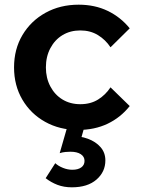

<svg xmlns="http://www.w3.org/2000/svg" viewBox="-20 -539 607 820"><path d="M452 -166 534 -86Q495 -37 439.5 -10.5Q384 16 313 16Q235 16 173 -18.5Q111 -53 75.5 -113.5Q40 -174 40 -251Q40 -329 76 -389.5Q112 -450 174.5 -484.5Q237 -519 316 -519Q385 -519 440 -492.5Q495 -466 534 -418L452 -337Q431 -369 398.5 -389Q366 -409 323 -409Q280 -409 247 -389Q214 -369 195 -333Q176 -297 176 -251Q176 -206 195 -170Q214 -134 247 -114Q280 -94 323 -94Q367 -94 399 -114Q431 -134 452 -166ZM175 222 216 158Q229 170 249 178Q269 186 289 186Q313 186 327 176Q341 166 341 148Q341 130 325 119.5Q309 109 281 109Q272 109 260 110Q248 111 235 115L271 -10H344L317 86L280 42Q321 41 355 53.5Q389 66 409.5 89.5Q430 113 430 146Q430 195 392 228Q354 261 287 261Q253 261 225.5 250.5Q198 240 175 222Z"/></svg>

Font: Wix Madefor Display
Style: Bold
Weight: 700
Designer: Dalton Maag Ltd
Foundry: Dalton Maag Ltd
Version: Version 3.100